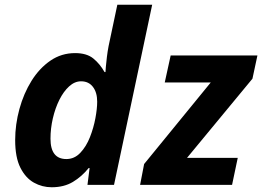

<svg xmlns="http://www.w3.org/2000/svg" viewBox="-20 -780 1106 810"><path d="M198 10Q158 10 123 -9.5Q88 -29 66 -72.5Q44 -116 44 -189Q44 -255 62 -320.5Q80 -386 113 -439Q146 -492 192.5 -524Q239 -556 297 -556Q346 -556 374 -533Q402 -510 421 -476H425Q425 -479 426.5 -497.5Q428 -516 431 -540Q434 -564 438 -585L475 -760H622L461 0H349L358 -71H354Q325 -35 287.5 -12.5Q250 10 198 10ZM260 -109Q294 -109 319 -135.5Q344 -162 359.5 -201.5Q375 -241 382.5 -281.5Q390 -322 390 -351Q390 -390 372 -413.5Q354 -437 322 -437Q295 -437 271.5 -415.5Q248 -394 230.5 -359Q213 -324 203 -281Q193 -238 193 -195Q193 -109 260 -109ZM571 0 588 -88 869 -432H675L700 -546H1066L1045 -448L769 -114H983L959 0Z"/></svg>

Font: BC Sans
Style: Bold Italic
Weight: 700
Italic angle: -12°
Designer: Monotype Design Team
Province of B.C.
Foundry: Monotype Imaging Inc.
Version: Version 2.000;GOOG;noto-source:20170915:90ef993387c0